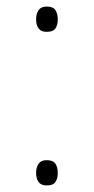

<svg xmlns="http://www.w3.org/2000/svg" viewBox="-20 -556 286 585"><path d="M122 -459Q105 -459 97.5 -469.5Q90 -480 90 -497Q90 -514 97.5 -525Q105 -536 122 -536Q142 -536 149 -525Q156 -514 156 -497Q156 -480 149 -469.5Q142 -459 122 -459ZM122 9Q105 9 97.5 -1.5Q90 -12 90 -29Q90 -46 97.5 -57Q105 -68 122 -68Q142 -68 149 -57Q156 -46 156 -29Q156 -12 149 -1.5Q142 9 122 9Z"/></svg>

Font: Noto Sans Bengali ExtraLight
Style: Regular
Weight: 200
Designer: Jelle Bosma - Monotype Design Team
Foundry: Monotype Imaging Inc.
Version: Version 2.003; ttfautohint (v1.8.4.7-5d5b)